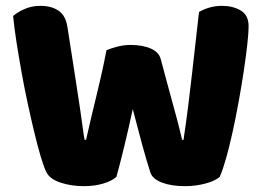

<svg xmlns="http://www.w3.org/2000/svg" viewBox="-20 -630 903 658"><path d="M345 -458Q356 -463 379.5 -469.5Q403 -476 427 -476Q469 -476 497 -463.5Q525 -451 531 -427Q542 -386 551.5 -350.5Q561 -315 570 -282.5Q579 -250 587.5 -218Q596 -186 604 -151H609Q618 -212 625 -267.5Q632 -323 638 -376.5Q644 -430 650 -482.5Q656 -535 662 -589Q699 -610 741 -610Q778 -610 805 -594Q832 -578 832 -540Q832 -518 827.5 -477.5Q823 -437 815.5 -387Q808 -337 798 -282Q788 -227 777 -177Q766 -127 754.5 -86.5Q743 -46 733 -24Q718 -10 684 -1Q650 8 614 8Q567 8 534.5 -4.5Q502 -17 495 -40Q482 -80 467 -135Q452 -190 435 -256Q421 -191 406 -129Q391 -67 379 -24Q364 -10 334 -1Q304 8 268 8Q223 8 186.5 -4.5Q150 -17 139 -40Q130 -58 119.5 -93.5Q109 -129 98 -174.5Q87 -220 75.5 -273Q64 -326 54.5 -379Q45 -432 37 -482.5Q29 -533 25 -575Q39 -588 64 -599Q89 -610 118 -610Q156 -610 180.5 -593.5Q205 -577 211 -538Q227 -436 237.5 -368Q248 -300 254.5 -256.5Q261 -213 264 -189Q267 -165 270 -151H275Q284 -191 292 -225Q300 -259 308.5 -293.5Q317 -328 326 -367.5Q335 -407 345 -458Z"/></svg>

Font: Baloo Paaji
Style: Regular
Weight: 400
Designer: Shuchita Grover and Ek Type
Foundry: Ek Type
Version: Version 1.007;PS 1.000;hotconv 1.0.88;makeotf.lib2.5.647800